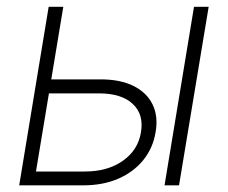

<svg xmlns="http://www.w3.org/2000/svg" viewBox="-20 -556 683 576"><path d="M123 -317.9H281.7Q340.8 -317.9 380.6 -298.1Q420.4 -278.3 437.7 -242.7Q455.1 -207 446.8 -159.7Q439 -111.8 409.9 -75.9Q380.9 -40 335 -20Q289.1 0 230 0H37.6L126 -535.6H169.9L87.9 -41.5H234.9Q302.7 -41.5 348.4 -73.5Q394 -105.5 402.8 -158.7Q412.1 -212.4 378.4 -244.1Q344.7 -275.9 276.4 -275.9H116.2ZM473.6 0 562 -535.6H606L517.1 0Z"/></svg>

Font: Inter 20pt ExtraLight
Style: Italic
Weight: 250
Italic angle: -9.3988°
Version: Version 4.001;git-66647c0bb